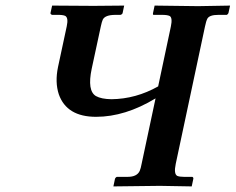

<svg xmlns="http://www.w3.org/2000/svg" viewBox="-20 -666 843 687"><path d="M437 -33.2Q470.2 -33.2 480 -54.7Q483.9 -64 486.8 -80.1L536.6 -314Q427.7 -248 323.7 -248Q218.8 -248 190.4 -328.6Q176.3 -371.6 187.5 -425.8L218.8 -571.8Q225.6 -603 212.9 -609.4Q203.6 -613.3 183.1 -612.8H166.5Q160.6 -614.7 160.6 -619.1L166.5 -646L314.9 -645L424.3 -646L418.5 -618.2Q416 -613.8 411.1 -612.8H393.1Q356 -612.8 347.7 -595.7Q344.2 -587.9 340.8 -571.8L308.1 -419.9Q291.5 -341.3 323.2 -322.3Q342.3 -311.5 378.9 -311Q466.3 -312 545.9 -356.9L591.3 -570.8Q598.1 -603 586.9 -608.9Q578.6 -612.8 560.1 -612.8H530.3Q527.3 -612.8 527.3 -614.7Q527.3 -616.7 527.3 -618.2L533.2 -646L689 -644L803.2 -646L797.4 -619.1Q794.9 -614.3 791.5 -612.8H761.2Q730 -612.8 722.2 -599.6Q717.3 -590.3 713.4 -570.8L608.9 -80.1Q601.1 -43.5 614.3 -36.6Q622.6 -33.2 638.2 -33.2H668Q671.9 -31.7 671.9 -26.9L666 1L552.2 -1L385.7 1L391.6 -26.9Q394.5 -32.2 397.9 -33.2Z"/></svg>

Font: Linux Libertine Slanted O
Style: Bold Slanted
Weight: 700
Designer: Philipp H. Poll
Foundry: Philipp H. Poll
Version: Version 5.0.0